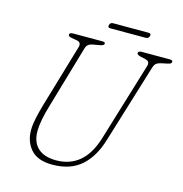

<svg xmlns="http://www.w3.org/2000/svg" viewBox="-118 -918 988 1039"><g transform="rotate(15 375.5 -398.0)"><path d="M493 -196.5 625 -630.5Q630 -645.5 626 -654.5Q622 -663.5 605.5 -667.5L578 -673.5Q558 -679 558 -687.5Q558 -700 578 -700H736Q751 -700 751 -690.5Q751 -685 746.8 -681.2Q742.5 -677.5 727.5 -674.5L697 -668Q680 -664.5 670 -657.8Q660 -651 654 -631.5L518.5 -189.5Q488.5 -90.5 427.8 -37.8Q367 15 267.5 15Q185 15 146.5 -28.8Q108 -72.5 108.5 -138.5Q109 -169 117.2 -206.5Q125.5 -244 137 -283.5L241 -635.5Q250 -664.5 221.5 -669.5L193 -674.5Q181 -676.5 177 -680Q173 -683.5 173 -689.5Q173.5 -700 195.5 -700H358Q373 -700 373 -691.5Q373 -686 367.5 -682.2Q362 -678.5 347.5 -676L310.5 -669.5Q281 -664 274 -639.5L170 -283.5Q158.5 -245 151.2 -208.5Q144 -172 143.5 -142Q143 -79.5 178.5 -46.2Q214 -13 281.5 -13Q358.5 -13 411.8 -58Q465 -103 493 -196.5ZM368.5 -794.5Q372.5 -809.5 388 -809.5H587Q603 -809.5 599 -794.5Q594.5 -779 579 -779H380Q364 -779 368.5 -794.5Z"/></g></svg>

Font: Fraunces 72pt SuperSoft Thin
Style: Italic
Weight: 100
Italic angle: -16°
Version: Version 1.000;[b76b70a41]